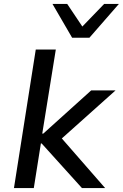

<svg xmlns="http://www.w3.org/2000/svg" viewBox="-20 -957 625 977"><path d="M51 0 162 -705H264L195 -277H200L444 -497H568L275 -235V-275L515 0H397L192 -227H188L152 0ZM347 -765 247 -937H322L399 -822L510 -937H585L435 -765Z"/></svg>

Font: Nunito Sans 7pt Medium
Style: Italic
Weight: 500
Italic angle: -9°
Designer: Vernon Adams
Foundry: Vernon Adams
Version: Version 3.101;gftools[0.9.27]